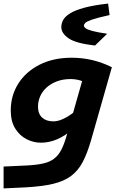

<svg xmlns="http://www.w3.org/2000/svg" viewBox="-25 -812 659 1071"><path d="M345 -50 459 -451 588 -437H599L483 -30Q462 43 436.5 91.5Q411 140 371.5 169.5Q332 199 271 213.5Q210 228 119 233L-5 239V117L125 111Q181 108 217.5 99.5Q254 91 277.5 72.5Q301 54 316.5 24.5Q332 -5 345 -50ZM473 -338Q452 -354 425 -362.5Q398 -371 369 -371Q326 -371 292 -358Q258 -345 234.5 -323.5Q211 -302 199 -274.5Q187 -247 187 -217Q187 -177 210 -156Q233 -135 273 -135Q287 -135 301.5 -139Q316 -143 333.5 -151.5Q351 -160 371 -174Q391 -188 415 -208L387 -96Q337 -53 292.5 -34.5Q248 -16 203 -16Q162 -16 123.5 -35.5Q85 -55 60 -95Q35 -135 35 -196Q35 -279 77 -345.5Q119 -412 195.5 -451Q272 -490 375 -490Q493 -490 599 -437ZM578 -792 586 -730V-728Q518 -713 488 -702.5Q458 -692 450.5 -684Q443 -676 443 -669Q443 -662 452.5 -654.5Q462 -647 489.5 -639.5Q517 -632 571 -624V-622L505 -558Q399 -570 358 -598Q317 -626 317 -661Q317 -681 327.5 -700.5Q338 -720 366 -737.5Q394 -755 445.5 -769Q497 -783 578 -792Z"/></svg>

Font: Intel One Mono Light
Style: Italic
Weight: 300
Italic angle: -16°
Monospace: yes
Designer: Fred Shallcrass
Foundry: Frere-Jones Type LLC
Version: Version 1.004